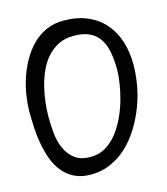

<svg xmlns="http://www.w3.org/2000/svg" viewBox="-112 -843 811 931"><g transform="rotate(-15 293.0 -378.0)"><path d="M19.5 -368.2Q19.5 -408.2 26.4 -453.1Q33.2 -498 47.9 -541Q62.5 -584 85 -623Q107.4 -662.1 137.7 -691.9Q168 -721.7 206.5 -738.8Q245.1 -755.9 293 -755.9Q359.4 -755.9 410.6 -734.4Q461.9 -712.9 496.6 -673.8Q531.2 -634.8 548.8 -580.6Q566.4 -526.4 566.4 -461.9Q566.4 -417 557.6 -364.3Q548.8 -311.5 529.8 -260.3Q510.7 -209 482.4 -162.1Q454.1 -115.2 417 -79.1Q379.9 -43 332.5 -21.5Q285.2 0 230.5 0Q181.6 0 147 -17.6Q112.3 -35.2 88.9 -64.5Q65.4 -93.8 51.8 -132.3Q38.1 -170.9 30.8 -211.4Q23.4 -252 21.5 -293Q19.5 -334 19.5 -368.2ZM102.5 -324.2Q102.5 -285.2 106.4 -242.7Q110.4 -200.2 126 -164.6Q141.6 -128.9 170.9 -106Q200.2 -83 251 -83Q293 -83 326.2 -103Q359.4 -123 384.8 -155.3Q410.2 -187.5 429.2 -228Q448.2 -268.6 460 -310.5Q471.7 -352.5 477.5 -391.6Q483.4 -430.7 483.4 -460.9Q483.4 -504.9 476.6 -543.9Q469.7 -583 452.1 -611.3Q434.6 -639.6 403.3 -655.8Q372.1 -671.9 320.3 -671.9Q277.3 -671.9 244.6 -655.3Q211.9 -638.7 187.5 -611.3Q163.1 -584 147 -548.3Q130.9 -512.7 121.1 -473.6Q111.3 -434.6 106.9 -396Q102.5 -357.4 102.5 -324.2Z"/></g></svg>

Font: Gloria Hallelujah
Style: Regular
Weight: 400
Designer: Kimberly Geswein
Foundry: Kimberly Geswein
Version: Version 1.004 2010